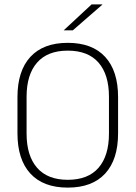

<svg xmlns="http://www.w3.org/2000/svg" viewBox="-20 -844 617 874"><path d="M288.5 10Q177 10 118.2 -54Q59.5 -118 59.5 -237V-402Q59.5 -521 118.2 -585Q177 -649 288.5 -649Q400 -649 458.8 -585Q517.5 -521 517.5 -402V-237Q517.5 -118 458.8 -54Q400 10 288.5 10ZM288.5 -25.5Q381 -25.5 428.5 -80.2Q476 -135 476 -236V-403.5Q476 -504.5 428.5 -559Q381 -613.5 288.5 -613.5Q196.5 -613.5 148.8 -559Q101 -504.5 101 -403.5V-236Q101 -135 148.8 -80.2Q196.5 -25.5 288.5 -25.5ZM397 -824H446V-823L311.5 -706H270.5V-706.5Z"/></svg>

Font: Anek Gurmukhi Medium ExtraLight
Style: Regular
Weight: 250
Version: Version 1.003